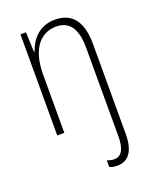

<svg xmlns="http://www.w3.org/2000/svg" viewBox="-145 -621 757 944"><g transform="rotate(-20 233.5 -149.0)"><path d="M304 241C362 241 395 197 395 108V-363C395 -483 346 -539 259 -539C175 -539 131 -481 112 -425H109L105 -529H76V0H113V-305C113 -441 173 -505 253 -505C319 -505 357 -461 357 -357V107C357 171 339 206 301 206C289 206 276 204 263 198V233C274 238 287 241 304 241Z"/></g></svg>

Font: Noto Sans Devanagari UI Condensed ExtraLight
Style: Regular
Weight: 200
Width: 3
Designer: Jelle Bosma - Monotype Design Team
Foundry: Monotype Imaging Inc.
Version: Version 2.004